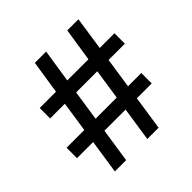

<svg xmlns="http://www.w3.org/2000/svg" viewBox="-173 -805 950 950"><g transform="rotate(-45 302.0 -330.0)"><path d="M586 -412H472L448 -252H541V-179H437L410 0H331L358 -179H210L183 0H104L131 -179H18V-252H142L166 -412H63V-485H177L204 -660H283L256 -485H404L431 -660H509L483 -485H586ZM369 -252 393 -412H245L221 -252Z"/></g></svg>

Font: Elaine Sans Medium
Style: Regular
Weight: 500
Designer: Wei Huang
Foundry: Wei Huang
Version: Version 2.001;December 24, 2019;FontCreator 12.0.0.2547 64-b